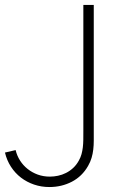

<svg xmlns="http://www.w3.org/2000/svg" viewBox="-20 -740 479 774"><path d="M179 14Q146.5 14 117.2 4Q88 -6 64.5 -24Q41 -42 24.2 -67.8Q7.5 -93.5 0 -125L43 -135Q48.5 -112 61 -92.5Q73.5 -73 91.5 -58.8Q109.5 -44.5 132.2 -36.2Q155 -28 181 -28Q197 -28 213.8 -31.5Q230.5 -35 246 -42.8Q261.5 -50.5 275 -63Q288.5 -75.5 298 -93Q305 -105.5 308.5 -118.2Q312 -131 313.8 -145.2Q315.5 -159.5 315.8 -176Q316 -192.5 316 -212V-720H358V-212Q358 -191.5 358 -173Q358 -154.5 356 -137.2Q354 -120 349.2 -103.8Q344.5 -87.5 335 -71Q311 -29 269.8 -7.5Q228.5 14 179 14Z"/></svg>

Font: Vela Sans ExtLt
Style: Regular
Weight: 200
Designer: Principal design: Mikhail Sharanda - project Manrope.
Design modification: Ravid Balaliev
Foundry: Mikhail Sharanda
Version: Version 1.001